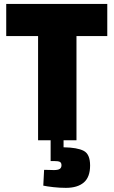

<svg xmlns="http://www.w3.org/2000/svg" viewBox="-20 -694 562 950"><path d="M168.4 0V-515.4H10.8V-674.5H510.8V-515.4H358.4V0ZM306 235.5Q275.2 235.5 244 232Q212.8 228.5 194.2 224.5L198.2 146.5Q199.2 146.5 208.8 146.5Q218.4 146.5 229.6 147Q240.9 147.5 246.2 147.5Q267.8 147.5 276 141.5Q284.2 135.6 284.2 123.7Q284.2 110.7 275.7 106.7Q267.3 102.8 246.2 102.8H230.5V-6.5H294.5V34.8Q362.4 35.8 394.1 52.3Q425.8 68.8 425.8 124.8Q425.8 182.2 394.7 208.9Q363.6 235.5 306 235.5Z"/></svg>

Font: Titillium Web SemiBold
Style: Regular
Weight: 600
Designer: Mohamed Gaber, Accademia di Belle Arti di Urbino
Foundry: Kief Type Foundry, Accademia di Belle Arti di Urbino
Version: Version 3.000; ttfautohint (v1.8.4)